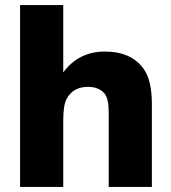

<svg xmlns="http://www.w3.org/2000/svg" viewBox="-20 -736 672 756"><path d="M229 -716V-451Q290 -533 393 -533Q498 -533 547 -463Q578 -417 578 -327V0H408V-296Q408 -347 392 -367Q370 -394 326 -394Q269 -394 243 -348Q229 -324 229 -260V0H59V-716Z"/></svg>

Font: Almarai ExtraBold
Style: Regular
Weight: 800
Designer: Boutros International 2019
Foundry: Created by Boutros International 2019
Version: Version 1.10